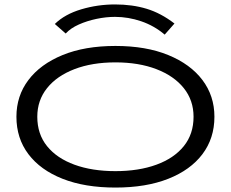

<svg xmlns="http://www.w3.org/2000/svg" viewBox="-20 -834 1040 865"><path d="M500 11Q362 11 262 -28.5Q162 -68 108 -139.5Q54 -211 54 -308Q54 -402 108 -473.5Q162 -545 262 -586Q362 -627 500 -627Q638 -627 738 -586Q838 -545 892 -473.5Q946 -402 946 -308Q946 -211 892 -139.5Q838 -68 738 -28.5Q638 11 500 11ZM500 -63Q605 -63 684.5 -92Q764 -121 808 -175.5Q852 -230 852 -308Q852 -382 808 -437Q764 -492 684.5 -522.5Q605 -553 500 -553Q395 -553 315.5 -522.5Q236 -492 192 -437Q148 -382 148 -308Q148 -230 192 -175.5Q236 -121 315.5 -92Q395 -63 500 -63ZM276 -683 227 -726Q272 -770 346 -792Q420 -814 498 -814Q576 -814 640.5 -794.5Q705 -775 766 -728L722 -678Q675 -718 616.5 -738Q558 -758 498 -758Q458 -758 415 -749Q372 -740 335 -723.5Q298 -707 276 -683Z"/></svg>

Font: Inconsolata UltraExpanded Thin
Style: Regular
Weight: 100
Width: 9
Monospace: yes
Designer: Raph Levien, Cyreal, Brenton Simpson
Foundry: Raph Levien, Cyreal, Google
Version: Version 3.100; ttfautohint (v1.8.4.7-5d5b)